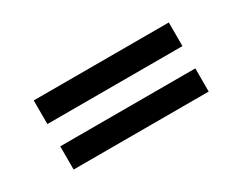

<svg xmlns="http://www.w3.org/2000/svg" viewBox="-48 -655 942 746"><g transform="rotate(-30 423.0 -282.0)"><path d="M120 -331V-437H726V-331ZM120 -127V-231H726V-127Z"/></g></svg>

Font: Lexend Zetta
Style: Regular
Weight: 400
Designer: Bonnie Shaver-Troup, Thomas Jockin
Foundry: Lexend
Version: Version 1.007